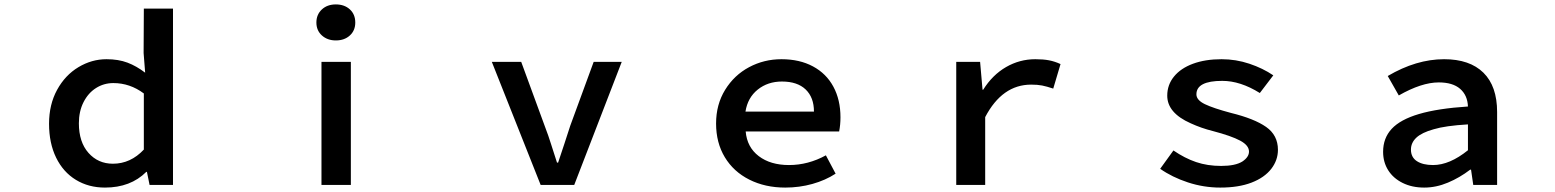

<svg xmlns="http://www.w3.org/2000/svg" viewBox="-20 -837 7040 869"><path d="M202 -277Q202 -364 238.5 -430.5Q275 -497 335 -533Q395 -569 462 -569Q516 -569 557 -553.5Q598 -538 637 -508L630 -597L631 -798H763V0H657L645 -59H642Q571 12 455 12Q381 12 323.5 -23Q266 -58 234 -123.5Q202 -189 202 -277ZM631 -160V-414Q568 -461 493 -461Q450 -461 414.5 -438.5Q379 -416 358 -374.5Q337 -333 337 -279Q337 -194 380.5 -145Q424 -96 491 -96Q571 -96 631 -160Z M1435 -557H1568V0H1435ZM1412 -735Q1412 -771 1436.5 -794Q1461 -817 1500 -817Q1539 -817 1563.5 -794.5Q1588 -772 1588 -735Q1588 -699 1563.5 -676.5Q1539 -654 1500 -654Q1462 -654 1437 -676.5Q1412 -699 1412 -735Z M2206 -557H2339L2445 -268Q2463 -221 2474 -185L2501 -101H2506L2534 -185L2561 -268L2667 -557H2794L2579 0H2427Z M3221 -278Q3221 -364 3262 -430.5Q3303 -497 3370.5 -533Q3438 -569 3517 -569Q3599 -569 3659.5 -536.5Q3720 -504 3752 -444.5Q3784 -385 3784 -306Q3784 -272 3778 -242H3355Q3361 -171 3414 -130.5Q3467 -90 3551 -90Q3638 -90 3718 -134L3762 -51Q3716 -21 3657 -4.5Q3598 12 3534 12Q3443 12 3371.5 -24Q3300 -60 3260.5 -125.5Q3221 -191 3221 -278ZM3519 -468Q3455 -468 3409.5 -431.5Q3364 -395 3354 -332H3664Q3664 -396 3626.5 -432Q3589 -468 3519 -468Z M4308 -557H4416L4427 -431H4430Q4472 -498 4533.5 -533.5Q4595 -569 4666 -569Q4702 -569 4728 -564Q4754 -559 4780 -547L4747 -436Q4717 -446 4696.5 -450Q4676 -454 4647 -454Q4516 -454 4439 -307V0H4308Z M5231 -73 5291 -156Q5342 -121 5393.5 -103.5Q5445 -86 5507 -86Q5571 -86 5603 -106Q5633 -126 5633 -151Q5633 -179 5593 -200.5Q5553 -222 5469 -244Q5417 -257 5369 -279Q5263 -326 5263 -404Q5263 -453 5293.5 -490.5Q5324 -528 5379.5 -548.5Q5435 -569 5509 -569Q5574 -569 5635 -548.5Q5696 -528 5743 -496L5682 -416Q5594 -471 5512 -471Q5395 -471 5395 -410Q5395 -384 5433.5 -365.5Q5472 -347 5551 -326Q5657 -300 5710.5 -262.5Q5764 -225 5764 -159Q5764 -112 5734 -73Q5703 -33 5644.5 -10.5Q5586 12 5503 12Q5428 12 5356.5 -11.5Q5285 -35 5231 -73Z M6240 -150Q6240 -212 6279 -254Q6318 -296 6402.5 -321Q6487 -346 6624 -355Q6622 -406 6588.5 -435Q6555 -464 6492 -464Q6414 -464 6311 -405L6261 -493Q6390 -569 6516 -569Q6632 -569 6694 -508Q6756 -447 6756 -330V0H6648L6638 -69H6634Q6587 -33 6533.5 -10.5Q6480 12 6426 12Q6371 12 6328.5 -9Q6286 -30 6263 -66.5Q6240 -103 6240 -150ZM6624 -157V-274Q6522 -268 6469 -252Q6415 -237 6390.5 -214Q6366 -191 6366 -160Q6366 -125 6393 -107.5Q6420 -90 6466 -90Q6541 -90 6624 -157Z"/></svg>

Font: Merged Yaku Han JP SemiBold
Style: Regular
Weight: 600
Designer: Ryoko NISHIZUKA 西塚涼子 (kana, bopomofo & ideographs); Paul D. Hunt (Latin, Greek & Cyrillic); Sandoll Communications 산돌커뮤니
Foundry: Adobe
Version: Version 2.004